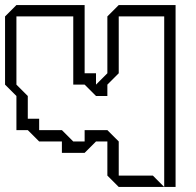

<svg xmlns="http://www.w3.org/2000/svg" viewBox="-20 -740 777 760"><path d="M135 -180 90 -225H45V-360L0 -405V-675L45 -720H315V-450H360V-405L405 -450V-675L450 -720H675V0H630V-675H450V-450L405 -405V-360H360L315 -405H270V-675H45V-405L90 -360V-270H135V-225H225L270 -180H315V-225H405L450 -180V-45H585L630 0H450L405 -45V-180H360L315 -135H225V-180Z"/></svg>

Font: Rubik Iso
Style: Regular
Weight: 400
Designer: Hubert and Fischer, NaN
Foundry: Hubert and Fischer, NaN
Version: Version 2.200